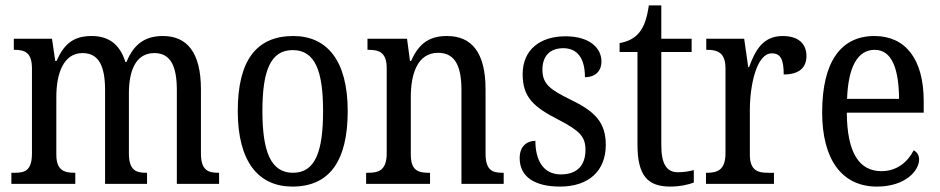

<svg xmlns="http://www.w3.org/2000/svg" viewBox="-20 -679 3472 709"><path d="M22 0H258V-41H256C218 -41 188 -49 188 -108V-321C188 -407 214 -483 285 -483C346 -483 368 -433 368 -346V0H523V-41H520C482 -41 456 -50 456 -113V-334C456 -414 479 -483 550 -483C611 -483 633 -433 633 -346V0H789V-41H787C748 -41 722 -50 722 -113V-349C722 -486 670 -546 582 -546C524 -546 477 -524 447 -450H443C421 -522 374 -546 319 -546C259 -546 219 -524 189 -454H184L172 -536H31V-495H33C71 -495 98 -486 98 -426V-113C98 -50 73 -41 35 -41H22Z M1060 10C1194 10 1264 -81 1264 -269C1264 -456 1187 -546 1063 -546C927 -546 858 -456 858 -269C858 -81 935 10 1060 10ZM1062 -41C980 -41 949 -119 949 -269C949 -418 979 -494 1061 -494C1143 -494 1173 -418 1173 -269C1173 -119 1144 -41 1062 -41Z M1332 0H1568V-41H1563C1525 -41 1497 -49 1497 -108V-321C1497 -405 1521 -484 1598 -484C1662 -484 1684 -432 1684 -346V0H1840V-41H1836C1798 -41 1773 -50 1773 -113V-349C1773 -486 1721 -546 1631 -546C1571 -546 1529 -524 1498 -454H1494L1483 -536H1337V-495H1342C1379 -495 1408 -486 1408 -427V-113C1408 -50 1378 -41 1340 -41H1332Z M2048 10C2153 10 2217 -47 2217 -144C2217 -228 2176 -268 2087 -311C2012 -348 1983 -368 1983 -422C1983 -469 2008 -501 2060 -501C2112 -501 2140 -464 2140 -394C2179 -394 2201 -417 2201 -452C2201 -502 2157 -545 2068 -545C1974 -545 1910 -495 1910 -405C1910 -320 1950 -284 2044 -236C2119 -197 2142 -175 2142 -126C2142 -69 2112 -35 2051 -35C1985 -35 1957 -89 1957 -159C1930 -159 1899 -143 1899 -95C1899 -25 1956 10 2048 10Z M2455 10C2492 10 2525 2 2542 -5V-51C2523 -46 2506 -43 2483 -43C2442 -43 2422 -73 2422 -143V-487H2534V-536H2422V-659H2376C2368 -605 2357 -579 2339 -557C2321 -536 2297 -525 2268 -520V-487H2334V-145C2334 -30 2372 10 2455 10Z M2587 0H2838V-41H2816C2779 -41 2749 -49 2749 -108V-273C2749 -362 2773 -482 2830 -482C2863 -482 2874 -459 2874 -404C2933 -404 2958 -431 2958 -472C2958 -517 2929 -546 2870 -546C2798 -546 2769 -494 2746 -431H2743L2728 -536H2588V-495H2591C2628 -495 2659 -486 2659 -427V-113C2659 -50 2628 -41 2590 -41H2587Z M3218 10C3325 10 3374 -50 3374 -90C3374 -108 3364 -119 3354 -124C3333 -83 3294 -47 3235 -47C3153 -47 3108 -114 3107 -263H3391V-305C3391 -463 3322 -546 3209 -546C3086 -546 3016 -452 3016 -264C3016 -90 3089 10 3218 10ZM3300 -314H3108C3112 -430 3146 -495 3210 -495C3275 -495 3299 -422 3300 -314Z"/></svg>

Font: Noto Serif Lao Cond
Style: Regular
Weight: 400
Width: 3
Designer: Monotype Design Team
Foundry: Monotype Imaging Inc.
Version: Version 2.004